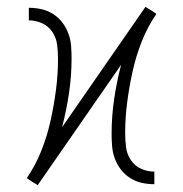

<svg xmlns="http://www.w3.org/2000/svg" viewBox="-20 -543 540 566"><path d="M91 3 87 0 75 -7 59 -18Q85 -56 102 -99Q119 -142 129 -187Q139 -232 145 -278Q151 -324 151 -370Q151 -390 148.5 -410.5Q146 -431 134.5 -448.5Q123 -466 104 -474.5Q85 -483 65 -483V-520Q84 -520 102 -516Q120 -512 136 -502Q152 -492 163.5 -477Q175 -462 181.5 -444.5Q188 -427 189.5 -408.5Q191 -390 191 -371Q191 -320 183.5 -269Q176 -218 163 -168L409 -523L413 -520L425 -513L441 -502Q415 -464 398 -421Q381 -378 371 -333Q361 -288 355 -242Q349 -196 349 -150Q349 -130 351.5 -109.5Q354 -89 365.5 -71.5Q377 -54 396 -45.5Q415 -37 435 -37V0Q416 0 398 -4Q380 -8 364 -18Q348 -28 336.5 -43Q325 -58 318.5 -75.5Q312 -93 310.5 -111.5Q309 -130 309 -149Q309 -200 316.5 -251Q324 -302 337 -352Z"/></svg>

Font: Iosevka Curly Slab Extralight
Style: Regular
Weight: 200
Monospace: yes
Designer: Belleve Invis
Foundry: Belleve Invis
Version: Version 22.1.2; ttfautohint (v1.8.4)